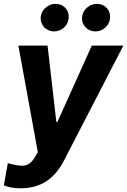

<svg xmlns="http://www.w3.org/2000/svg" viewBox="-34 -785 668 1009"><path d="M74.9 204.5C186.8 204.5 256.4 147.7 302.2 58.9L614.3 -545.5H448.5L267.8 -144.2H262.1L215.9 -545.5H62.5L164.8 14.6L151.3 37.6C132.1 71 111.9 84.5 87 85.6C67.1 86.3 46.2 83.1 7.1 72.4L-13.8 188.9C7.1 198.2 36.2 204.5 74.9 204.5ZM180.8 -701.3C173.7 -657.7 205.6 -620 250.7 -620C287.6 -620 321 -648.4 326 -683.2C333.5 -728 303.3 -764.6 257.5 -764.6C220.9 -764.6 186.8 -737.2 180.8 -701.3ZM398.1 -701.3C390.6 -657 422.9 -620 468 -620C505 -620 538.4 -648.4 543.3 -683.2C550.8 -728 520.6 -764.6 474.8 -764.6C438.2 -764.6 404.1 -737.2 398.1 -701.3Z"/></svg>

Font: Magic Ui Pro
Style: Bold Italic
Weight: 700
Italic angle: -9.39999°
Designer: Stefan Endress, Andreas Faust
Version: Version 1.000;FEAKit 1.0